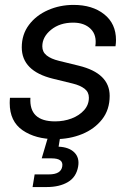

<svg xmlns="http://www.w3.org/2000/svg" viewBox="-20 -547 515 771"><path d="M201.7 11.7Q122.6 11.7 70.8 -23.9Q19 -59.6 19 -133.3Q19 -138.7 19.3 -143.8Q19.5 -148.9 20 -154.3H102.1Q96.2 -59.6 201.2 -59.6Q236.8 -59.6 267.6 -71.3Q298.3 -83 317.6 -104.5Q336.9 -126 336.9 -154.8Q336.9 -177.2 319.6 -190.7Q302.2 -204.1 272.5 -211.4L192.4 -231Q67.4 -261.7 67.4 -356.9Q67.4 -408.7 96.2 -447Q125 -485.4 172.6 -506.3Q220.2 -527.3 275.4 -527.3Q351.1 -527.3 398.4 -489.7Q445.8 -452.1 445.8 -386.2Q445.8 -379.9 445.3 -374Q444.8 -368.2 443.8 -361.3H362.8Q369.6 -405.8 344.2 -430.9Q318.8 -456.1 273.9 -456.1Q220.2 -456.1 185.1 -427.5Q149.9 -398.9 149.9 -360.8Q149.9 -338.4 167.2 -324.5Q184.6 -310.5 216.8 -302.7L296.4 -283.2Q420.4 -252.9 420.4 -162.1Q420.4 -106.4 389.9 -67.6Q359.4 -28.8 309.6 -8.5Q259.8 11.7 201.7 11.7ZM110.8 204.1 119.1 153.3H176.3Q225.1 153.3 230 121.1Q235.4 88.9 187 88.9H147.5L180.7 -23.4H226.1L222.2 0L215.3 42Q257.3 43.9 278.6 65.2Q299.8 86.4 293.9 121.1Q286.6 164.1 252.7 184.1Q218.8 204.1 168 204.1Z"/></svg>

Font: Inter Display
Style: Italic
Weight: 400
Italic angle: -9.39999°
Designer: Rasmus Andersson
Foundry: rsms
Version: Version 4.000;git-a52131595